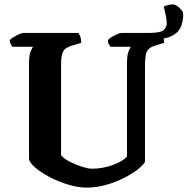

<svg xmlns="http://www.w3.org/2000/svg" viewBox="-20 -854 854 874"><path d="M375 0Q336 0 291 -13.5Q246 -27 206 -48Q166 -69 140 -91.5Q114 -114 112 -131V-560Q112 -606 120 -622Q128 -638 130 -641H36Q34 -644 29.5 -652Q25 -660 24 -671Q30 -678 42.5 -685.5Q55 -693 67.5 -698.5Q80 -704 85 -704H337Q341 -699 345.5 -687Q350 -675 350 -659L306 -646Q292 -641 281 -634.5Q270 -628 264 -611Q258 -594 258 -560V-148Q270 -132 297.5 -118Q325 -104 353.5 -95Q382 -86 397 -86Q447 -86 492.5 -102.5Q538 -119 558 -141V-559Q558 -605 565.5 -621.5Q573 -638 575 -641H483Q480 -645 475.5 -652.5Q471 -660 471 -671Q476 -678 488.5 -685.5Q501 -693 513.5 -698.5Q526 -704 532 -704H714Q719 -698 723 -686Q727 -674 727 -659L688 -647Q668 -641 657.5 -631.5Q647 -622 643.5 -603.5Q640 -585 640 -552V-117Q630 -100 603.5 -80Q577 -60 539.5 -41.5Q502 -23 459.5 -11.5Q417 0 375 0ZM628 -679V-704H655Q710 -704 724.5 -716.5Q739 -729 739 -751Q739 -761 735 -781.5Q731 -802 725 -824Q735 -829 746.5 -831.5Q758 -834 768 -834Q776 -834 787 -826.5Q798 -819 806 -808.5Q814 -798 814 -789Q814 -755 802 -729Q790 -703 758 -688.5Q726 -674 668 -674Q661 -674 649.5 -675Q638 -676 628 -679Z"/></svg>

Font: Texturina 72pt ExtraBold
Style: Regular
Weight: 800
Designer: Guillermo Torres Carreño
Foundry: Omnibus-Type
Version: Version 1.002; ttfautohint (v1.8.3)